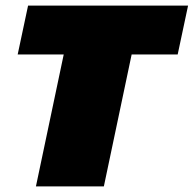

<svg xmlns="http://www.w3.org/2000/svg" viewBox="-20 -664 690 684"><path d="M108 0 207 -470H43L80 -644H650L613 -470H449L350 0Z"/></svg>

Font: Kanit Black
Style: Italic
Weight: 900
Italic angle: -12°
Designer: Katatrad Team
Foundry: CadsonDemak
Version: Version 2.000; ttfautohint (v1.8.3)